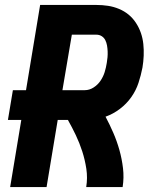

<svg xmlns="http://www.w3.org/2000/svg" viewBox="-20 -755 640 775"><path d="M21 0 66 -271H12L32 -391H85L142 -735H369Q393 -735 416 -731.5Q439 -728 460.5 -719Q482 -710 499 -696Q516 -682 528.5 -663Q541 -644 548.5 -622.5Q556 -601 558.5 -577.5Q561 -554 560 -530Q559 -506 555 -482Q549 -451 539 -420.5Q529 -390 510 -363Q491 -336 464 -315.5Q437 -295 406 -284Q423 -252 437.5 -218.5Q452 -185 462 -149.5Q472 -114 476.5 -76Q481 -38 475 0H328Q334 -37 328.5 -73.5Q323 -110 312 -144Q301 -178 286 -209.5Q271 -241 254 -271H213L168 0ZM232 -391H322Q341 -391 358 -402Q375 -413 386 -429.5Q397 -446 402.5 -464Q408 -482 411 -501Q413 -512 414 -524Q415 -536 414.5 -548Q414 -560 412 -571.5Q410 -583 405 -593Q400 -603 390.5 -609Q381 -615 369 -615H270Z"/></svg>

Font: Iosevka Curly Heavy Extended
Style: Italic
Weight: 900
Width: 7
Italic angle: -9°
Monospace: yes
Designer: Belleve Invis
Foundry: Belleve Invis
Version: Version 11.1.0; ttfautohint (v1.8.3)